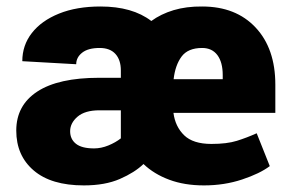

<svg xmlns="http://www.w3.org/2000/svg" viewBox="-20 -558 885 588"><path d="M604.5 9.8Q544.9 9.8 498.3 -7.6Q451.7 -24.9 419.4 -55.7Q392.6 -29.8 347.2 -10Q301.8 9.8 236.8 9.8Q136.7 9.8 83.3 -35.9Q29.8 -81.5 29.8 -158.2Q29.8 -235.4 94.2 -277.6Q158.7 -319.8 283.7 -319.8H350.1V-342.3Q350.1 -374.5 333.5 -392.8Q316.9 -411.1 285.2 -411.1Q250 -411.1 231.7 -396.7Q213.4 -382.3 213.4 -361.3L48.3 -370.6Q48.3 -419.4 77.6 -457Q106.9 -494.6 160.9 -516.4Q214.8 -538.1 287.6 -538.1Q385.7 -538.1 443.4 -493.7Q472.7 -515.1 511.7 -526.9Q550.8 -538.6 599.1 -538.1Q702.6 -538.1 762.9 -473.6Q823.2 -409.2 823.2 -298.8V-212.4H511.2Q516.6 -170.4 543.9 -143.8Q571.3 -117.2 627.4 -117.2Q674.8 -117.2 705.3 -126.7Q735.8 -136.2 766.1 -149.9L806.2 -49.3Q775.9 -26.4 721.4 -8.3Q667 9.8 604.5 9.8ZM599.1 -411.1Q555.7 -411.1 536.1 -384.8Q516.6 -358.4 511.7 -315.4H662.1V-328.1Q662.1 -367.2 645.8 -389.2Q629.4 -411.1 599.1 -411.1ZM268.1 -103.5Q289.6 -103.5 311.8 -112.5Q334 -121.6 350.1 -134.3V-218.8V-220.2H284.7Q240.2 -220.2 217.5 -200.7Q194.8 -181.2 194.8 -156.2Q194.8 -131.8 212.6 -117.7Q230.5 -103.5 268.1 -103.5Z"/></svg>

Font: Vazirmatn RD UI FD Black
Style: Regular
Weight: 900
Designer: Saber Rastikerdar
Foundry: Saber Rastikerdar
Version: Version 33.003